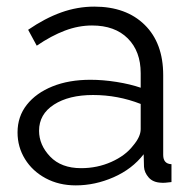

<svg xmlns="http://www.w3.org/2000/svg" viewBox="-20 -550 585 580"><path d="M33 -150Q33 -198 61 -233.5Q89 -269 138.5 -289Q188 -309 253 -309Q291 -309 332 -302.5Q373 -296 405 -285V-329Q405 -395 366 -434Q327 -473 258 -473Q217 -473 176 -457.5Q135 -442 91 -412L65 -460Q116 -495 165 -512.5Q214 -530 265 -530Q361 -530 417 -475Q473 -420 473 -323V-82Q473 -55 498 -54V0Q476 3 467 2Q442 1 429 -14Q416 -29 415 -46L414 -84Q379 -39 323 -14.5Q267 10 209 10Q158 10 118 -11.5Q78 -33 55.5 -69.5Q33 -106 33 -150ZM382 -110Q405 -137 405 -160V-236Q336 -263 261 -263Q188 -263 143 -234Q98 -205 98 -155Q98 -112 131.5 -77Q165 -42 225 -42Q274 -42 316.5 -61Q359 -80 382 -110Z"/></svg>

Font: Raleway
Style: Regular
Weight: 400
Designer: Matt McInerney, Pablo Impallari, Rodrigo Fuenzalida
Foundry: Matt McInerney, Pablo Impallari, Rodrigo Fuenzalida
Version: Version 4.101;RELEASE